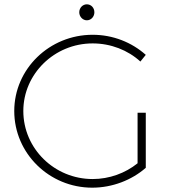

<svg xmlns="http://www.w3.org/2000/svg" viewBox="-20 -865 798 889"><path d="M382 -771C402 -771 417 -788 417 -808C417 -829 402 -845 382 -845C363 -845 347 -829 347 -808C347 -788 363 -771 382 -771ZM617 -109C560 -63 486 -36 409 -36C232 -36 88 -177 88 -351C88 -523 232 -664 409 -664C493 -664 572 -633 630 -580L655 -611C590 -669 503 -704 409 -704C209 -704 46 -546 46 -351C46 -155 208 4 407 4C500 4 590 -31 655 -88V-343H617Z"/></svg>

Font: Montserrat arm ExtraLight
Style: Regular
Weight: 275
Designer: Julieta Ulanovsky
Foundry: Julieta Ulanovsky
Version: Version 6.000;PS 006.000;hotconv 1.0.88;makeotf.lib2.5.64775